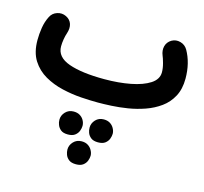

<svg xmlns="http://www.w3.org/2000/svg" viewBox="-110 -495 1090 1025"><g transform="rotate(15 435.0 17.5)"><path d="M24.4 -182.1Q24.4 -215.3 30 -250.5Q35.6 -285.6 50.8 -315.4Q62.5 -339.4 88.4 -347.9Q114.3 -356.4 138.2 -344.7Q162.1 -333 169.7 -310.1Q177.2 -287.1 167 -256.8Q162.1 -243.2 158.4 -221.9Q154.8 -200.7 154.8 -182.1Q154.8 -123 226.3 -97.7Q297.9 -72.3 422.9 -72.3Q502 -72.3 567.4 -85Q632.8 -97.7 671.9 -123Q710.9 -148.4 710.9 -187Q710.9 -210 703.6 -236.6Q696.3 -263.2 691.4 -273.9Q680.2 -300.8 686.5 -325Q692.9 -349.1 715.3 -362.8Q738.3 -376 764.4 -368.9Q790.5 -361.8 804.2 -338.4Q841.3 -273.4 841.3 -187Q841.3 -129.4 819.3 -88.4Q797.4 -47.4 760.5 -20.8Q723.6 5.9 678.5 21.7Q633.3 37.6 586.2 45.2Q539.1 52.7 496.6 54.9Q454.1 57.1 422.9 57.1Q381.8 57.1 329.6 53.7Q277.3 50.3 223.9 37.8Q170.4 25.4 125.2 -0.5Q80.1 -26.4 52.2 -70.3Q24.4 -114.3 24.4 -182.1ZM414.1 197.3Q414.1 173.3 431.6 154.5Q449.2 135.7 476.6 135.7Q496.6 135.7 510.3 143.8Q523.9 151.9 531.7 164.6Q542 181.2 542 197.8Q542 210.4 536.4 225.6Q530.8 240.7 516.8 251.5Q502.9 262.2 477.5 262.2Q451.7 262.2 438 251.2Q424.3 240.2 418.9 225.1Q414.1 211.9 414.1 197.3ZM247.6 198.2Q247.6 174.3 265.4 155.5Q283.2 136.7 310.5 136.7Q330.6 136.7 344.2 144.8Q357.9 152.8 365.7 165.5Q375.5 181.2 375.5 198.7Q375.5 211.4 369.9 226.6Q364.3 241.7 350.3 252.4Q336.4 263.2 311 263.2Q285.2 263.2 271.7 252.2Q258.3 241.2 252.9 226.1Q247.6 213.4 247.6 198.2ZM330.1 341.3Q330.1 316.9 347.9 298.1Q365.7 279.3 393.1 279.3Q413.1 279.3 426.8 287.6Q440.4 295.9 448.2 308.6Q458.5 325.2 458.5 341.3Q458.5 354 452.9 369.1Q447.3 384.3 433.3 395Q419.4 405.8 394 405.8Q368.2 405.8 354.5 395Q340.8 384.3 335.4 369.1Q330.1 354.5 330.1 341.3Z"/></g></svg>

Font: Mikhak-DS1-FD Bold
Style: Bold
Weight: 700
Designer: Amin Abedi
Version: Version 3.2